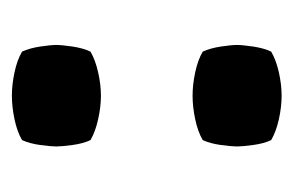

<svg xmlns="http://www.w3.org/2000/svg" viewBox="-107 -387 505 331"><g transform="rotate(90 145.5 -221.5)"><path d="M57.5 -66Q57.5 -75 60.2 -93.8Q63 -112.5 69 -125Q83.5 -133.5 104.8 -138.2Q126 -143 145 -143Q164 -143 185.5 -138.2Q207 -133.5 221.5 -125Q227.5 -112.5 230 -93.8Q232.5 -75 232.5 -66Q232.5 -57 230 -38.5Q227.5 -20 221.5 -7Q207 1.5 185.5 6Q164 10.5 145 10.5Q126 10.5 104.8 6Q83.5 1.5 69 -7Q63 -20 60.2 -38.5Q57.5 -57 57.5 -66ZM57.5 -377.5Q57.5 -386.5 60.2 -405.2Q63 -424 69 -436.5Q83.5 -445 104.8 -449.8Q126 -454.5 145 -454.5Q164 -454.5 185.5 -449.8Q207 -445 221.5 -436.5Q227.5 -424 230 -405.2Q232.5 -386.5 232.5 -377.5Q232.5 -368.5 230 -350Q227.5 -331.5 221.5 -318.5Q207 -310 185.5 -305.5Q164 -301 145 -301Q126 -301 104.8 -305.5Q83.5 -310 69 -318.5Q63 -331.5 60.2 -350Q57.5 -368.5 57.5 -377.5Z"/></g></svg>

Font: Signika Negative SC
Style: Bold
Weight: 700
Designer: Anna Giedryś
Foundry: Anna Giedryś
Version: Version 2.000; ttfautohint (v1.8.3) -l 8 -r 50 -G 200 -x 9 -